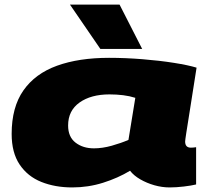

<svg xmlns="http://www.w3.org/2000/svg" viewBox="-20 -810 922 840"><path d="M722 10Q689 10 655.5 0.5Q622 -9 593.5 -25.5Q565 -42 549 -63Q496 -31 431 -10.5Q366 10 296 10Q221 10 161 -14Q101 -38 66 -90Q31 -142 31 -224Q31 -341 82.5 -414.5Q134 -488 229.5 -522.5Q325 -557 457 -557Q528 -557 603 -551Q678 -545 741 -535Q804 -525 840 -514Q822 -398 811 -329.5Q800 -261 795 -228.5Q790 -196 790 -191Q790 -164 815 -164Q826 -164 838 -166V-3Q818 2 784.5 6Q751 10 722 10ZM542 -198 572 -382Q547 -390 518.5 -393.5Q490 -397 459 -397Q378 -397 328 -361.5Q278 -326 278 -261Q278 -211 310.5 -186Q343 -161 391 -161Q428 -161 469 -172.5Q510 -184 542 -198ZM419 -596 286 -790H503L602 -596Z"/></svg>

Font: Georama ExtraExtended ExtraBold
Style: Italic
Weight: 800
Width: 8
Italic angle: -9°
Designer: Jean-Baptiste Levee
Foundry: Production Type
Version: Version 1.000